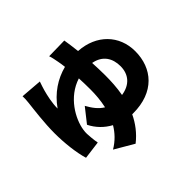

<svg xmlns="http://www.w3.org/2000/svg" viewBox="-200 -1065 1399 1399"><g transform="rotate(-45 500.0 -365.5)"><path d="M622 -815 463 -812C470 -795 476 -762 481 -736C484 -718 488 -698 490 -676C393 -651 304 -594 237 -499C237 -557 251 -618 263 -662C268 -679 276 -705 285 -730L120 -743C121 -727 120 -700 117 -677C110 -615 94 -494 94 -387C94 -287 107 -174 130 -99L269 -117C263 -146 258 -203 258 -217C258 -232 258 -240 261 -259C276 -354 354 -498 502 -545C504 -506 505 -466 505 -428C505 -378 501 -320 488 -261C446 -286 417 -326 391 -373L305 -264C334 -205 381 -158 437 -128C408 -79 367 -35 311 -2L458 84C519 36 562 -22 592 -85C595 -85 599 -85 602 -85C820 -85 933 -218 933 -395C933 -557 818 -679 639 -690C633 -742 627 -785 622 -815ZM654 -427C654 -471 652 -514 650 -556C743 -539 780 -472 780 -393C780 -311 733 -251 639 -237C651 -302 654 -367 654 -427Z"/></g></svg>

Font: Source Han Sans HK Heavy
Style: Regular
Weight: 900
Designer: Ryoko NISHIZUKA 西塚涼子 (kana, bopomofo & ideographs); Paul D. Hunt (Latin, Greek & Cyrillic); Sandoll Communications 산돌커뮤니
Foundry: Adobe
Version: Version 2.000;hotconv 1.0.107;makeotfexe 2.5.65593